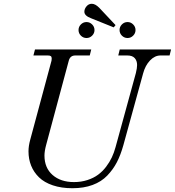

<svg xmlns="http://www.w3.org/2000/svg" viewBox="-20 -972 920 1010"><path d="M129.9 -175.8Q129.9 -204.1 139.2 -237.8L251 -652.8Q252 -656.7 252 -664.1Q252 -672.9 247.6 -676.5Q243.2 -680.2 231.9 -680.2H155.8L164.1 -711.9H460L452.1 -680.2H376Q349.1 -680.2 341.8 -652.8L223.1 -210.9Q213.9 -177.2 213.9 -153.8Q213.9 -88.9 256.6 -51.5Q299.3 -14.2 369.1 -14.2Q407.2 -14.2 439.9 -24.9Q472.7 -35.6 496.1 -53Q519.5 -70.3 538.1 -94.7Q556.6 -119.1 568.4 -144.3Q580.1 -169.4 587.9 -198.2L694.8 -587.9Q701.2 -614.3 701.2 -629.9Q701.2 -652.3 688.7 -666.3Q676.3 -680.2 649.9 -680.2H602.1L609.9 -711.9H879.9L872.1 -680.2H824.2Q794.4 -680.2 769.3 -654.1Q744.1 -627.9 732.9 -585.9L628.9 -208Q614.7 -157.2 595 -118.9Q575.2 -80.6 544.2 -48.3Q513.2 -16.1 467 1Q420.9 18.1 360.8 18.1Q302.7 18.1 257.8 2.9Q212.9 -12.2 185.3 -39.1Q157.7 -65.9 143.8 -100.6Q129.9 -135.3 129.9 -175.8ZM578.1 -828.1 459 -876Q423.8 -889.2 423.8 -910.2Q423.8 -925.3 435.1 -938.7Q446.3 -952.1 462.9 -952.1Q481 -952.1 502 -931.2L587.9 -839.8ZM405.5 -843.5Q418 -856 435.1 -856Q452.1 -856 464.6 -843.5Q477.1 -831.1 477.1 -814Q477.1 -796.9 464.6 -784.4Q452.1 -772 435.1 -772Q418 -772 405.5 -784.4Q393.1 -796.9 393.1 -814Q393.1 -831.1 405.5 -843.5ZM621.3 -843.5Q633.8 -856 650.9 -856Q668 -856 680.4 -843.5Q692.9 -831.1 692.9 -814Q692.9 -796.9 680.4 -784.4Q668 -772 650.9 -772Q633.8 -772 621.3 -784.4Q608.9 -796.9 608.9 -814Q608.9 -831.1 621.3 -843.5Z"/></svg>

Font: Flanker Steampunk
Style: Italic
Weight: 400
Italic angle: -12°
Designer: Alexey Kryukov, Leonardo Di Lena
Foundry: Alexey Kryukov, Leonardo Di Lena
Version: 1.210